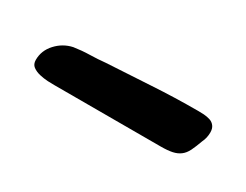

<svg xmlns="http://www.w3.org/2000/svg" viewBox="-27 -469 266 208"><g transform="rotate(30 106.5 -365.0)"><path d="M208 -377.9Q208 -371.1 205.1 -365.2Q202.1 -356.9 199.5 -351.6Q196.8 -346.2 192.9 -343.3Q189 -340.3 183.3 -339.1Q177.7 -337.9 168.9 -337.9H36.1Q32.7 -337.9 27.6 -338.1Q22.5 -338.4 17.3 -339.6Q12.2 -340.8 8.5 -343.5Q4.9 -346.2 4.9 -351.6Q4.9 -363.3 13.2 -372.3Q21.5 -381.3 33.2 -383.8Q43 -385.3 52.7 -385.5Q62.5 -385.7 72.3 -386.7Q100.1 -388.2 127.9 -389.9Q155.8 -391.6 184.6 -391.6Q188 -391.6 192.1 -391.4Q196.3 -391.1 200 -389.9Q203.6 -388.7 205.8 -385.7Q208 -382.8 208 -377.9Z"/></g></svg>

Font: Just Another Hand
Style: Regular
Weight: 400
Designer: Astigmatic (AOETI)
Foundry: Astigmatic (AOETI)
Version: Version 1.001